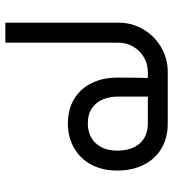

<svg xmlns="http://www.w3.org/2000/svg" viewBox="16 -430 661 734"><g transform="rotate(90 347.0 -63.5)"><path d="M143.7 -185.7Q143.7 -215.8 158.7 -241.7Q173.6 -267.5 199.4 -282.6Q225.1 -297.7 255.7 -297.7H278.6Q277.2 -250.3 277.2 -183.2Q277 -125.7 298.3 -82.6Q319.6 -39.4 359.4 -15.7Q399.2 8 452.9 8Q504.2 8 545.3 -15.1Q586.5 -38.2 609.8 -81.4Q633.2 -124.6 632.5 -183Q632 -239.9 609.9 -283.2Q587.7 -326.6 547.1 -350.2Q506.6 -373.8 453.1 -373.8H255.7Q204.2 -373.8 160.9 -348.4Q117.7 -323 92.4 -279.9Q67.1 -236.7 67.1 -185.7V247H143.7ZM556.3 -183Q556.6 -143 541.7 -117.4Q526.8 -91.7 503.6 -79.9Q480.3 -68.2 452.9 -68.2Q416 -68.2 392.9 -84.9Q369.7 -101.7 359.6 -127.8Q349.6 -154 349.8 -182.8V-297.7H452.9Q503 -297 529.4 -266.1Q555.8 -235.2 556.3 -183Z"/></g></svg>

Font: Arad-VF Thin Dots1
Style: Regular
Weight: 100
Designer: Mohammad Darvishi
Version: Version 1.000;August 30, 2024;FontCreator 15.0.0.2992 64-bit